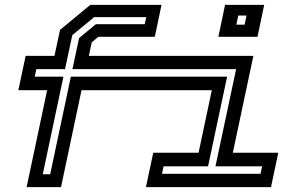

<svg xmlns="http://www.w3.org/2000/svg" viewBox="-20 -770 1222 790"><path d="M89.5 0 174 -399H55.5L85.5 -540H204L227 -647L351.5 -750H644.5L617 -618.5H384.5L357.5 -596L345.5 -540H1022.5L938 -141.5H1125L1095 0H580.5L610.5 -141.5H797L851.5 -399H315.5L231 0ZM878.5 -618.5 906 -750H1067L1039.5 -618.5ZM952.5 -668.5H986.5L994.5 -706H960.5ZM156 -53H186.5L271.5 -454.5H914.5L836 -85.5H653L646.5 -55H1052L1058.5 -85.5H866.5L951.5 -485.5H278L305.5 -613.5L374.5 -670.5H575.5L582 -699.5H367.5L277.5 -625.5L247.5 -485.5H129.5L123 -454.5H241Z"/></svg>

Font: Tourney Expanded SemiBold
Style: Italic
Weight: 600
Width: 7
Italic angle: -12°
Designer: Tyler Finck
Foundry: Etcetera Type Co
Version: Version 1.010; ttfautohint (v1.8.3)